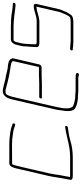

<svg xmlns="http://www.w3.org/2000/svg" viewBox="371 -927 579 1361"><g transform="rotate(-90 660.5 -246.5)"><path d="M142 -398 93 -187C84 -147 82 -114 74 -78C71 -65 70 -54 67 -41C63 -22 78 -20 98 -20H224C267 -20 308 -26 343 -37C372 -46 407 -51 438 -55C451 -58 452 -77 439 -74C365 -64 308 -39 228 -39H102C97 -39 91 -39 86 -40L87 -42C90 -54 90 -66 93 -78C102 -115 103 -146 112 -187L161 -398C164 -411 171 -441 177 -450L315 -451C320 -450 326 -450 332 -450H349C354 -450 358 -449 363 -448L381 -446C402 -444 428 -439 443 -432L452 -429C458 -427 462 -428 465 -434C468 -440 467 -444 462 -447L453 -450C436 -457 410 -463 388 -465L371 -467C354 -469 339 -470 320 -470H182C156 -470 148 -425 142 -398Z M671 -2C639 -2 611 -8 590 -18C578 -25 576 -39 573 -54C571 -79 577 -110 584 -142L655 -449C656 -454 658 -460 661 -468C668 -485 672 -497 691 -497C697 -497 702 -497 706 -496L724 -491C731 -490 739 -488 747 -485C780 -477 813 -469 849 -464L866 -461C881 -459 911 -456 907 -439L866 -260H812C799 -260 764 -258 750 -258H655C649 -258 644 -254 643 -248C642 -242 644 -239 650 -239H745C759 -239 795 -241 808 -241H862C872 -241 882 -247 884 -257L927 -440C929 -447 927 -453 923 -459C915 -473 894 -478 873 -480L856 -482C845 -485 834 -485 824 -489C814 -491 814 -492 802 -494C794 -496 787 -497 779 -498C765 -501 747 -507 733 -510C718 -513 712 -516 695 -516C660 -516 644 -484 636 -449L565 -142C562 -131 561 -120 560 -111C552 -65 546 -15 578 -1C599 11 632 17 667 17C678 17 686 19 697 19H789C801 19 817 30 823 16C829 2 807 0 793 0H701C690 0 682 -2 671 -2Z M1277 -448C1247 -453 1216 -458 1183 -458C1176 -459 1170 -459 1163 -459H1059C1045 -459 1029 -441 1025 -425L1015 -383C1012 -371 1013 -359 1012 -349C1009 -324 1009 -302 1007 -277C1006 -262 1021 -257 1038 -257H1189C1196 -257 1202 -258 1207 -259C1220 -262 1227 -262 1241 -267C1259 -273 1275 -276 1294 -278L1257 -118C1256 -112 1253 -106 1251 -101C1243 -85 1240 -70 1231 -56L1221 -42C1215 -35 1189 -35 1179 -35H1053C1035 -35 1017 -39 1002 -39H996C989 -39 985 -36 984 -30C983 -24 985 -20 991 -20H998C1001 -20 1005 -19 1010 -18C1021 -17 1037 -16 1049 -16H1175C1198 -16 1226 -17 1236 -34C1242 -44 1250 -54 1256 -66C1262 -84 1271 -97 1276 -118L1313 -278C1316 -289 1311 -297 1300 -297C1262 -297 1230 -276 1194 -276H1043C1037 -276 1030 -279 1026 -279L1027 -280C1028 -298 1027 -319 1029 -335C1031 -351 1030 -366 1034 -383L1044 -425C1044 -426 1052 -440 1055 -440H1158C1165 -440 1171 -440 1178 -439C1184 -439 1190 -439 1196 -438C1221 -435 1248 -433 1272 -429C1281 -429 1294 -426 1302 -426H1309C1315 -426 1320 -430 1321 -436C1322 -442 1320 -445 1314 -445H1307C1300 -445 1285 -448 1277 -448Z"/></g></svg>

Font: Electronic
Style: ExThnIt
Weight: 100
Version: Version 1.011